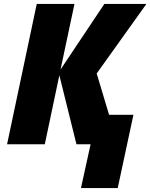

<svg xmlns="http://www.w3.org/2000/svg" viewBox="-20 -734 765 977"><path d="M392 223H579L659 -150H535L472 -360L725 -714H511L288 -380L359 -714H167L16 0H208L282 -351L369 0H441Z"/></svg>

Font: Noto Sans UI Black
Style: Italic
Weight: 900
Italic angle: -372°
Designer: Monotype Design Team
Foundry: Monotype Imaging Inc.
Version: Version 1.901